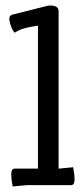

<svg xmlns="http://www.w3.org/2000/svg" viewBox="-20 -673 299 698"><path d="M163 -653Q193 -653 193 -632V-60H194L246 -65Q251 -39 251 -19.5Q251 0 238 0H78L26 5Q21 -21 21 -40.5Q21 -60 34 -60H118V-580L90 -575Q55 -569 33 -554Q19 -570 14 -601Q14 -604 14 -606Q14 -617 26 -620L153 -652Q158 -653 163 -653Z"/></svg>

Font: el_Medula One
Style: Regular
Weight: 400
Designer: Luciano Vergara
Foundry: Luciano Vergara
Version: Version 1.002 August 17, 2020